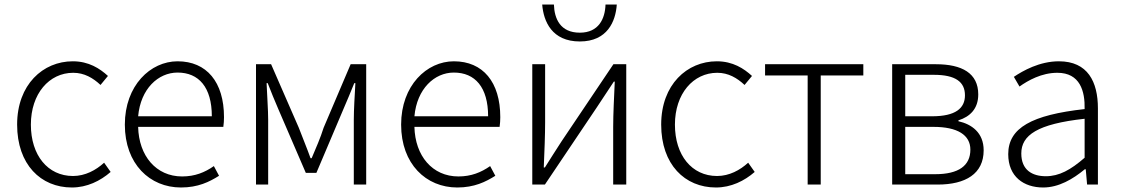

<svg xmlns="http://www.w3.org/2000/svg" viewBox="-20 -819 4978 852"><path d="M299 13C366 13 425 -16 471 -56L442 -97C406 -64 358 -38 304 -38C192 -38 117 -130 117 -266C117 -403 198 -496 305 -496C354 -496 393 -473 426 -442L459 -482C423 -515 374 -547 303 -547C171 -547 56 -444 56 -266C56 -89 161 13 299 13Z M783 13C859 13 909 -12 952 -39L929 -82C889 -54 845 -36 788 -36C673 -36 596 -127 593 -256H971C973 -270 974 -285 974 -299C974 -455 897 -547 768 -547C648 -547 534 -440 534 -266C534 -91 645 13 783 13ZM593 -303C604 -425 682 -497 768 -497C862 -497 920 -432 920 -303Z M1116 0H1170V-288C1170 -331 1165 -397 1163 -450H1168C1183 -411 1199 -372 1215 -335L1337 -52H1384L1504 -335C1520 -372 1536 -410 1552 -450H1557C1554 -397 1550 -331 1550 -288V0H1605V-534H1536L1416 -252C1402 -207 1382 -162 1363 -117H1358C1342 -162 1323 -207 1306 -252L1183 -534H1116Z M2009 13C2085 13 2135 -12 2178 -39L2155 -82C2115 -54 2071 -36 2014 -36C1899 -36 1822 -127 1819 -256H2197C2199 -270 2200 -285 2200 -299C2200 -455 2123 -547 1994 -547C1874 -547 1760 -440 1760 -266C1760 -91 1871 13 2009 13ZM1819 -303C1830 -425 1908 -497 1994 -497C2088 -497 2146 -432 2146 -303Z M2342 0H2398L2628 -342C2650 -375 2682 -424 2704 -457H2708C2705 -387 2701 -315 2701 -256V0H2759V-534H2702L2472 -192C2451 -159 2419 -110 2398 -76H2393C2396 -147 2399 -219 2399 -277V-534H2342ZM2553 -635C2675 -635 2712 -724 2717 -799H2667C2665 -736 2637 -674 2553 -674C2466 -674 2440 -736 2438 -799H2386C2392 -724 2429 -635 2553 -635Z M3157 13C3224 13 3283 -16 3329 -56L3300 -97C3264 -64 3216 -38 3162 -38C3050 -38 2975 -130 2975 -266C2975 -403 3056 -496 3163 -496C3212 -496 3251 -473 3284 -442L3317 -482C3281 -515 3232 -547 3161 -547C3029 -547 2914 -444 2914 -266C2914 -89 3019 13 3157 13Z M3564 0H3622V-484H3811V-534H3375V-484H3564Z M3939 0H4141C4265 0 4345 -48 4345 -152C4345 -231 4291 -268 4233 -281V-285C4284 -301 4321 -336 4321 -400C4321 -494 4249 -534 4133 -534H3939ZM3997 -303V-487H4124C4221 -487 4262 -455 4262 -396C4262 -339 4221 -303 4116 -303ZM3997 -46V-256H4122C4229 -256 4286 -220 4286 -155C4286 -84 4234 -46 4130 -46Z M4609 13C4678 13 4741 -24 4794 -68H4798L4804 0H4852V-338C4852 -456 4807 -547 4679 -547C4593 -547 4519 -505 4479 -478L4504 -435C4542 -462 4602 -496 4672 -496C4773 -496 4795 -414 4793 -335C4559 -309 4454 -252 4454 -135C4454 -35 4523 13 4609 13ZM4621 -37C4561 -37 4512 -64 4512 -138C4512 -219 4583 -269 4793 -292V-119C4731 -65 4680 -37 4621 -37Z"/></svg>

Font: Noto Sans CJK SC Light
Style: Regular
Weight: 300
Designer: Ryoko NISHIZUKA 西塚涼子 (kana, bopomofo & ideographs); Paul D. Hunt (Latin, Greek & Cyrillic); Sandoll Communications 산돌커뮤니
Foundry: Adobe
Version: Version 2.004;hotconv 1.0.118;makeotfexe 2.5.65603